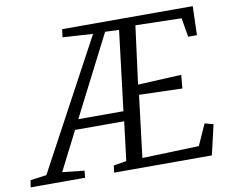

<svg xmlns="http://www.w3.org/2000/svg" viewBox="-160 -846 1146 949"><g transform="rotate(-10 413.0 -371.5)"><path d="M-80.5 0 -74.5 -35 6.5 -46 355 -693.5 203.5 -703 208.5 -743H864L859.5 -598H815.5L799.5 -693.5L568.5 -699L530.5 -408L749 -418.5L743 -351L526.5 -357.5L488.5 -47L773.5 -56.5L821 -162L864 -150.5L829 0H338.5L343 -35L407.5 -46L431.5 -241.5H185L86 -47L196 -35L193 0ZM210 -291H436.5L485 -690.5L415.5 -693.5Z"/></g></svg>

Font: Merriweather Light
Style: Italic
Weight: 300
Italic angle: -7.8°
Designer: Eben Sorkin
Foundry: Eben Sorkin
Version: Version 2.101